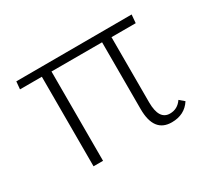

<svg xmlns="http://www.w3.org/2000/svg" viewBox="-92 -553 759 700"><g transform="rotate(-30 287.0 -203.0)"><path d="M515 -55 535 -38Q508 4 454 4Q379 4 379 -95V-376H166V0H126V-377H34L37 -409L523 -410L520 -375H418V-101Q418 -27 464 -27Q496 -27 515 -55Z"/></g></svg>

Font: EauTestInfant Light
Style: Regular
Weight: 300
Designer: Christian Thalmann (Catharsis Fonts)
Version: Version 0.001;PS 000.001;hotconv 1.0.88;makeotf.lib2.5.64775